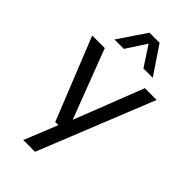

<svg xmlns="http://www.w3.org/2000/svg" viewBox="-307 -892 1195 1195"><g transform="rotate(45 291.0 -294.0)"><path d="M225.5 0 7.5 -543.5H118L292.5 -86.5L471 -543.5H574.5L267.5 220H164L253 0ZM123 -624 247 -808H336L460 -624H377.5L291.5 -756L205.5 -624Z"/></g></svg>

Font: Encode Sans Semi Expanded Medium
Style: Regular
Weight: 500
Width: 6
Designer: Multiple Designers
Foundry: Impallari Type
Version: Version 3.000; ttfautohint (v1.8.3) -l 8 -r 50 -G 200 -x 14 